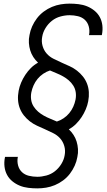

<svg xmlns="http://www.w3.org/2000/svg" viewBox="-20 -855 590 1060"><path d="M186 185Q161 185 136 182Q111 179 89 170Q67 161 48.5 146Q30 131 19 110.5Q8 90 5 65.5Q2 41 7 15L8 11H79L78 14Q74 37 80 59Q86 81 101.5 95.5Q117 110 139.5 115.5Q162 121 186 121Q210 121 236 114Q262 107 283 90.5Q304 74 318.5 50.5Q333 27 337 2Q342 -24 335 -48.5Q328 -73 312 -91Q296 -109 273.5 -120Q251 -131 229 -141L227 -142Q206 -151 184.5 -161Q163 -171 145 -185Q127 -199 112.5 -217Q98 -235 89.5 -257Q81 -279 79.5 -303.5Q78 -328 83 -354Q87 -376 96.5 -398.5Q106 -421 119.5 -441.5Q133 -462 150.5 -479.5Q168 -497 190 -509Q175 -523 164 -540Q153 -557 147 -576.5Q141 -596 139.5 -618Q138 -640 143 -662Q147 -686 157.5 -709.5Q168 -733 184 -754Q200 -775 221.5 -791Q243 -807 267 -817Q291 -827 315.5 -831Q340 -835 364 -835Q389 -835 414 -832Q439 -829 461 -820Q483 -811 501.5 -796Q520 -781 531 -760.5Q542 -740 545 -715.5Q548 -691 543 -665L542 -661H471L472 -664Q476 -687 470 -709Q464 -731 448.5 -745.5Q433 -760 410.5 -765.5Q388 -771 364 -771Q340 -771 314 -764Q288 -757 267 -740.5Q246 -724 231.5 -700.5Q217 -677 213 -652Q208 -626 215 -601.5Q222 -577 238 -559Q254 -541 276.5 -530Q299 -519 321 -509L323 -508Q344 -499 365.5 -489Q387 -479 405 -465Q423 -451 437.5 -433Q452 -415 460.5 -393Q469 -371 470.5 -346.5Q472 -322 467 -296Q463 -274 453.5 -251.5Q444 -229 430.5 -208.5Q417 -188 399.5 -170.5Q382 -153 360 -141Q375 -127 386 -110Q397 -93 403 -73.5Q409 -54 410.5 -32Q412 -10 407 12Q403 36 392.5 59.5Q382 83 366 104Q350 125 328.5 141Q307 157 283 167Q259 177 234.5 181Q210 185 186 185ZM294 -184Q313 -190 331 -202Q349 -214 362.5 -230.5Q376 -247 384.5 -266Q393 -285 397 -305Q401 -326 398 -346Q395 -366 384.5 -382.5Q374 -399 359.5 -411.5Q345 -424 328 -433.5Q311 -443 292.5 -450.5Q274 -458 256 -466Q237 -460 219 -448Q201 -436 187.5 -419.5Q174 -403 165.5 -384Q157 -365 153 -345Q149 -324 152 -304Q155 -284 165.5 -267.5Q176 -251 190.5 -238.5Q205 -226 222 -216.5Q239 -207 257.5 -199.5Q276 -192 294 -184Z"/></svg>

Font: Lode
Style: Italic
Weight: 400
Italic angle: -11°
Monospace: yes
Designer: Belleve Invis
Foundry: Belleve Invis
Version: Version 29.2.0; ttfautohint (v1.8.3)